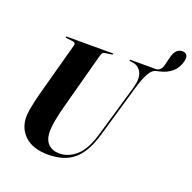

<svg xmlns="http://www.w3.org/2000/svg" viewBox="-148 -1004 1162 1162"><g transform="rotate(20 433.5 -423.0)"><path d="M531.5 -215 628.5 -547.5Q647 -613.5 629 -648.2Q611 -683 576 -688.5L556.5 -691.5Q550 -692 550 -696Q550 -700 556.5 -700H717Q752 -700 762 -749L773.5 -795.5Q788.5 -856.5 833 -856.5Q853.5 -856.5 861.8 -843Q870 -829.5 864.5 -806Q843.5 -714.5 737 -692.5L735 -692L720.5 -689Q697 -682.5 677.8 -648.2Q658.5 -614 639 -546.5L542.5 -214.5Q508 -94.5 446.5 -42.2Q385 10 281 10Q183 10 131 -38.2Q79 -86.5 79.5 -163Q79.5 -177.5 83.5 -203Q87.5 -228.5 93.8 -257.2Q100 -286 106.5 -310.5L203 -665Q208 -683 187 -686L145 -691.5Q138.5 -692.5 138.5 -696Q138.5 -700 145 -700H439Q444.5 -700 444.5 -697Q444.5 -693 438 -692L393 -685.5Q384 -684 379.5 -677.5Q375 -671 369.5 -652L278 -312Q259.5 -245 251.8 -201.8Q244 -158.5 243.5 -131Q243 -74 270.2 -47Q297.5 -20 342 -20Q401.5 -20 451.5 -64.8Q501.5 -109.5 531.5 -215Z"/></g></svg>

Font: Fraunces 144pt
Style: Bold Italic
Weight: 700
Italic angle: -16°
Version: Version 1.000;[b76b70a41]